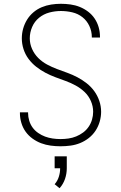

<svg xmlns="http://www.w3.org/2000/svg" viewBox="-20 -763 640 1012"><path d="M299 8Q273 8 247 4.5Q221 1 197 -8Q173 -17 151.5 -32.5Q130 -48 115 -69Q100 -90 92.5 -115.5Q85 -141 85 -166Q85 -168 85 -169Q85 -170 85 -171H128Q128 -170 128 -169Q128 -168 128 -167Q128 -147 134 -127Q140 -107 152 -90.5Q164 -74 181.5 -62Q199 -50 218 -43Q237 -36 257.5 -33Q278 -30 299 -30Q320 -30 341 -33Q362 -36 381.5 -44Q401 -52 418 -64.5Q435 -77 447 -94.5Q459 -112 465 -132.5Q471 -153 471 -174Q471 -203 459 -230.5Q447 -258 426 -278Q405 -298 379.5 -312Q354 -326 326.5 -336Q299 -346 272 -356Q245 -366 219.5 -379.5Q194 -393 171 -411Q148 -429 130.5 -452.5Q113 -476 104 -504Q95 -532 95 -561Q95 -587 102 -612Q109 -637 122.5 -659Q136 -681 156 -698Q176 -715 200 -725Q224 -735 249.5 -739Q275 -743 301 -743Q326 -743 351.5 -739.5Q377 -736 400.5 -726.5Q424 -717 444.5 -701.5Q465 -686 479 -665Q493 -644 500 -619.5Q507 -595 507 -569Q507 -568 507 -567Q507 -566 507 -565H464Q464 -566 464 -566.5Q464 -567 464 -568Q464 -598 451 -626Q438 -654 414.5 -672.5Q391 -691 361 -698Q331 -705 301 -705Q270 -705 240 -697Q210 -689 186 -669.5Q162 -650 149.5 -621Q137 -592 137 -561Q137 -532 149 -505Q161 -478 181.5 -457.5Q202 -437 228 -423Q254 -409 281 -399Q308 -389 335.5 -379Q363 -369 388.5 -355.5Q414 -342 437 -324Q460 -306 477 -282.5Q494 -259 503.5 -231Q513 -203 513 -174Q513 -148 505.5 -122Q498 -96 483.5 -74Q469 -52 448 -35.5Q427 -19 402.5 -9Q378 1 351.5 4.5Q325 8 299 8ZM294 229 268 208Q283 191 290 169Q297 147 297 124H268V61H332V124Q332 153 322.5 180.5Q313 208 294 229Z"/></svg>

Font: Iosevka SS04 XLt Ex
Style: Regular
Weight: 200
Width: 7
Monospace: yes
Designer: Belleve Invis
Foundry: Belleve Invis
Version: Version 19.0.0; ttfautohint (v1.8.4)